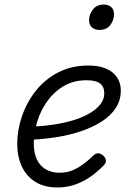

<svg xmlns="http://www.w3.org/2000/svg" viewBox="-20 -808 566 847"><path d="M234 19Q174 19 134.5 -6.5Q95 -32 75.5 -75.5Q56 -119 56 -174Q56 -234 77 -295.5Q98 -357 138.5 -408Q179 -459 237.5 -489Q296 -519 370 -519Q416 -519 447.5 -505.5Q479 -492 496 -467Q513 -442 513 -409Q513 -366 491 -332Q469 -298 429.5 -272.5Q390 -247 338.5 -229.5Q287 -212 226.5 -202.5Q166 -193 100 -191L117 -249Q167 -251 214.5 -258Q262 -265 303 -277.5Q344 -290 375 -308Q406 -326 423 -348Q440 -370 440 -396Q440 -426 421 -440Q402 -454 362 -454Q305 -454 261.5 -428.5Q218 -403 188.5 -361.5Q159 -320 144 -271Q129 -222 129 -175Q129 -133 143 -104Q157 -75 183 -60.5Q209 -46 241 -46Q276 -46 302 -57.5Q328 -69 351 -86.5Q374 -104 394 -124Q405 -133 415.5 -131.5Q426 -130 435 -122Q445 -113 447 -101.5Q449 -90 438 -79Q409 -49 377 -27Q345 -5 309 7Q273 19 234 19ZM418 -676Q399 -676 386 -687Q373 -698 373 -720Q373 -745 390 -766.5Q407 -788 438 -788Q457 -788 470 -777.5Q483 -767 483 -745Q483 -720 467 -698Q451 -676 418 -676Z"/></svg>

Font: Playwrite CO Light
Style: Regular
Weight: 300
Version: Version 1.002